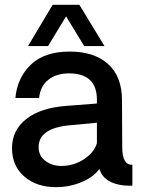

<svg xmlns="http://www.w3.org/2000/svg" viewBox="-20 -770 595 796"><path d="M253.9 -702.1 179.2 -579.1H96.2L198.2 -750H309.1L413.1 -579.1H329.1ZM486.8 -159.2Q486.8 -85 528.8 -86.9V0Q506.8 0 495.1 -1Q410.2 -9.8 392.1 -69.8Q369.1 -36.6 319.1 -15.4Q269 5.9 211.9 5.9Q131.8 5.9 80.8 -38.1Q29.8 -82 29.8 -156Q29.8 -230 88.9 -276.6Q147.9 -323.2 255.9 -331.1L381.8 -340.8V-356Q381.8 -465.8 266.1 -465.8Q214.4 -465.8 180.7 -439.5Q147 -413.1 142.1 -363.8H43.9Q50.8 -445.8 106.9 -501Q163.1 -556.2 269 -556.2Q371.1 -556.2 428.5 -504.2Q485.8 -452.1 485.8 -354Q485.8 -308.1 486.3 -237.1Q486.8 -166 486.8 -159.2ZM381.8 -176.8V-261.2L272.9 -251Q140.1 -239.7 140.1 -160.2Q140.1 -124 168 -103Q195.8 -82 233.9 -82Q285.6 -82 328.1 -109.9Q370.6 -137.7 381.8 -176.8Z"/></svg>

Font: Oakes Grotesk
Style: Medium
Weight: 500
Designer: Samuel Oakes
Foundry: Samuel Oakes
Version: Version 1.0 | wf-rip DC20170320